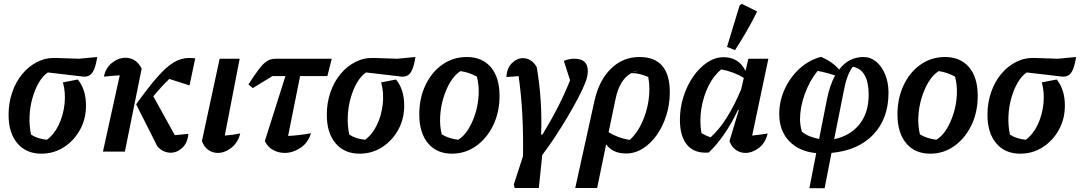

<svg xmlns="http://www.w3.org/2000/svg" viewBox="-20 -795 5664 1007"><path d="M197 11Q117 11 71 -43.5Q25 -98 25 -193Q25 -256 44 -311Q63 -366 97 -407Q131 -448 176 -470.5Q221 -493 273 -491L394 -487L490 -496Q483 -453 473.5 -431Q464 -409 451.5 -401Q439 -393 423 -393Q413 -393 402 -395L231 -415Q204 -397 183.5 -361.5Q163 -326 150 -280Q137 -234 135 -184.5Q133 -135 143 -89Q176 -67 226 -62Q264 -90 288 -140Q312 -190 318.5 -249.5Q325 -309 310 -363L388 -378Q409 -353 420 -318.5Q431 -284 431 -241Q431 -171 399.5 -114Q368 -57 315 -23Q262 11 197 11Z M520 0 608 -400Q591 -399 571.5 -397.5Q552 -396 525 -393Q534 -439 567.5 -465.5Q601 -492 639 -492Q665 -492 687 -478Q709 -464 723 -435L635 0ZM805 -28 694 -248Q760 -340 807 -393Q854 -446 892.5 -468.5Q931 -491 971 -491Q988 -491 1004 -489L974 -347L868 -381Q831 -346 784 -290L897 -86Q910 -87 926.5 -89Q943 -91 968 -93Q964 -46 936.5 -20Q909 6 874 6Q857 6 838.5 -2Q820 -10 805 -28Z M1240 -95Q1228 -47 1193.5 -20Q1159 7 1122 7Q1096 7 1073.5 -8Q1051 -23 1039 -55L1132 -487H1237L1159 -84Q1201 -87 1240 -95Z M1306 -333 1283 -352Q1313 -399 1333.5 -426.5Q1354 -454 1369.5 -466.5Q1385 -479 1398.5 -483Q1412 -487 1427 -487H1720L1697 -396H1554L1491 -82Q1550 -85 1611 -96Q1596 -46 1556 -19.5Q1516 7 1473 7Q1441 7 1413 -8Q1385 -23 1369 -55L1477 -396H1409Z M1866 11Q1786 11 1740 -43.5Q1694 -98 1694 -193Q1694 -256 1713 -311Q1732 -366 1766 -407Q1800 -448 1845 -470.5Q1890 -493 1942 -491L2063 -487L2159 -496Q2152 -453 2142.5 -431Q2133 -409 2120.5 -401Q2108 -393 2092 -393Q2082 -393 2071 -395L1900 -415Q1873 -397 1852.5 -361.5Q1832 -326 1819 -280Q1806 -234 1804 -184.5Q1802 -135 1812 -89Q1845 -67 1895 -62Q1933 -90 1957 -140Q1981 -190 1987.5 -249.5Q1994 -309 1979 -363L2057 -378Q2078 -353 2089 -318.5Q2100 -284 2100 -241Q2100 -171 2068.5 -114Q2037 -57 1984 -23Q1931 11 1866 11Z M2351 11Q2270 11 2224.5 -44Q2179 -99 2179 -195Q2179 -280 2211.5 -348.5Q2244 -417 2300.5 -456.5Q2357 -496 2428 -496Q2509 -496 2554.5 -442.5Q2600 -389 2600 -292Q2600 -207 2567 -138.5Q2534 -70 2477.5 -29.5Q2421 11 2351 11ZM2383 -62Q2413 -80 2436 -117Q2459 -154 2473.5 -201Q2488 -248 2490.5 -298.5Q2493 -349 2481 -393Q2440 -416 2395 -422Q2365 -403 2342 -365Q2319 -327 2305 -279.5Q2291 -232 2288.5 -182.5Q2286 -133 2297 -90Q2334 -68 2383 -62Z M2825 -89Q2918 -242 2970 -374L2937 -476Q2966 -487 2992 -487Q3063 -487 3063 -423Q3063 -410 3060 -394.5Q3057 -379 3050 -362Q3036 -326 3011.5 -279.5Q2987 -233 2956.5 -181.5Q2926 -130 2892 -78.5Q2858 -27 2824 18L2806 191H2679L2675 172L2723 24Q2725 -89 2719.5 -193.5Q2714 -298 2700 -396Q2687 -395 2672 -393.5Q2657 -392 2636 -391Q2638 -437 2664.5 -463.5Q2691 -490 2723 -490Q2743 -490 2762 -479Q2781 -468 2795 -443Q2825 -271 2818 -89Z M2997 191 3098 -267Q3122 -374 3184.5 -435Q3247 -496 3334 -496Q3493 -496 3493 -311Q3493 -247 3474.5 -189Q3456 -131 3424.5 -86.5Q3393 -42 3351.5 -16Q3310 10 3264 10Q3193 10 3159 -38L3112 191ZM3331 -426Q3313 -423 3296 -415ZM3208 -274 3172 -102Q3220 -71 3283 -61Q3321 -96 3346.5 -150.5Q3372 -205 3381.5 -268Q3391 -331 3380 -391Q3358 -401 3335.5 -406.5Q3313 -412 3290 -411Q3229 -377 3208 -274Z M3697 5Q3624 11 3585 -33.5Q3546 -78 3546 -167Q3546 -230 3565 -289Q3584 -348 3616.5 -394.5Q3649 -441 3690 -468Q3731 -495 3775 -495Q3855 -495 3890 -423L3905 -487H4010L3925 -84Q3948 -86 3967.5 -89Q3987 -92 4006 -95Q3995 -46 3960.5 -19.5Q3926 7 3889 7Q3863 7 3840.5 -8Q3818 -23 3806 -55L3855 -218L3851 -219Q3782 -75 3697 5ZM3659 -97Q3671 -90 3682.5 -84.5Q3694 -79 3707 -75Q3794 -152 3867 -326L3881 -386Q3831 -418 3763 -431Q3723 -399 3696 -344.5Q3669 -290 3658.5 -225Q3648 -160 3659 -97ZM3835 -532 3793 -549 3859 -766 3870 -775 3951 -735Q3927 -685 3897.5 -634Q3868 -583 3835 -532Z M4225 192 4261 8Q4172 0 4119.5 -54.5Q4067 -109 4067 -197Q4067 -266 4096 -328.5Q4125 -391 4174.5 -436Q4224 -481 4287 -497Q4350 -468 4381 -430Q4431 -496 4509 -496Q4546 -496 4575.5 -471.5Q4605 -447 4622.5 -404.5Q4640 -362 4640 -309Q4640 -173 4560.5 -89.5Q4481 -6 4341 7L4305 192ZM4489 -477Q4482 -472 4476 -468ZM4405 -316 4355 -65Q4440 -83 4488 -143.5Q4536 -204 4536 -298Q4536 -429 4453 -445Q4422 -407 4405 -316ZM4186 -104Q4205 -89 4227.5 -80Q4250 -71 4276 -66L4317 -273Q4332 -349 4360 -399Q4314 -415 4268 -423Q4226 -371 4201 -302Q4176 -233 4176 -169Q4176 -137 4186 -104Z M4859 11Q4778 11 4732.5 -44Q4687 -99 4687 -195Q4687 -280 4719.5 -348.5Q4752 -417 4808.5 -456.5Q4865 -496 4936 -496Q5017 -496 5062.5 -442.5Q5108 -389 5108 -292Q5108 -207 5075 -138.5Q5042 -70 4985.5 -29.5Q4929 11 4859 11ZM4891 -62Q4921 -80 4944 -117Q4967 -154 4981.5 -201Q4996 -248 4998.5 -298.5Q5001 -349 4989 -393Q4948 -416 4903 -422Q4873 -403 4850 -365Q4827 -327 4813 -279.5Q4799 -232 4796.5 -182.5Q4794 -133 4805 -90Q4842 -68 4891 -62Z M5331 11Q5251 11 5205 -43.5Q5159 -98 5159 -193Q5159 -256 5178 -311Q5197 -366 5231 -407Q5265 -448 5310 -470.5Q5355 -493 5407 -491L5528 -487L5624 -496Q5617 -453 5607.5 -431Q5598 -409 5585.5 -401Q5573 -393 5557 -393Q5547 -393 5536 -395L5365 -415Q5338 -397 5317.5 -361.5Q5297 -326 5284 -280Q5271 -234 5269 -184.5Q5267 -135 5277 -89Q5310 -67 5360 -62Q5398 -90 5422 -140Q5446 -190 5452.5 -249.5Q5459 -309 5444 -363L5522 -378Q5543 -353 5554 -318.5Q5565 -284 5565 -241Q5565 -171 5533.5 -114Q5502 -57 5449 -23Q5396 11 5331 11Z"/></svg>

Font: Piazzolla SemiBold
Style: Italic
Weight: 600
Italic angle: -11.3°
Designer: Juan Pablo del Peral
Foundry: Huerta Tipografica
Version: Version 1.330